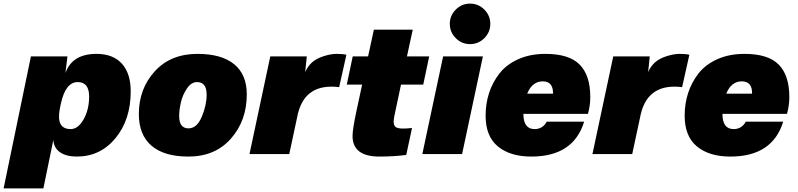

<svg xmlns="http://www.w3.org/2000/svg" viewBox="-68 -852 4416 1062"><path d="M172 190H-48L103 -540H305L294 -448Q331 -554 466 -554Q557 -554 606 -500Q655 -446 655 -347Q655 -190 571 -88Q487 14 357 14Q299 14 264.5 -9.5Q230 -33 227 -78ZM263 -251Q241 -138 323 -138Q364 -138 394.5 -192Q425 -246 425 -318Q425 -398 362 -398Q295 -398 269 -280Z M923 -210Q923 -142 975 -142Q1021 -142 1048 -206Q1075 -270 1075 -328Q1075 -398 1022 -398Q990 -398 966 -362.5Q942 -327 932.5 -285.5Q923 -244 923 -210ZM700 -221Q700 -361 788 -457.5Q876 -554 1024 -554Q1157 -554 1227 -497Q1297 -440 1297 -330Q1297 -185 1209.5 -85.5Q1122 14 974 14Q840 14 770 -46Q700 -106 700 -221Z M1793 -554Q1830 -554 1848 -549L1808 -370Q1622 -393 1580 -224L1532 0H1312L1427 -540H1629L1620 -453Q1633 -484 1658 -507Q1683 -529 1723 -541.5Q1763 -554 1793 -554Z M2113 -209Q2103 -161 2122 -148.5Q2141 -136 2211 -144L2179 5Q2110 14 2031 14Q1882 14 1882 -100Q1882 -136 1903 -235L1935 -384H1850L1883 -540H1968L2000 -688H2215L2183 -540H2306L2273 -384H2150Z M2603 -540 2488 0H2268L2383 -540ZM2453 -641Q2420 -674 2420 -720Q2420 -766 2453 -799Q2486 -832 2532 -832Q2578 -832 2611 -799Q2644 -766 2644 -720Q2644 -674 2611 -641Q2578 -608 2532 -608Q2486 -608 2453 -641Z M2949 -554Q3080 -554 3138.5 -494.5Q3197 -435 3197 -315Q3197 -268 3184 -222H2827Q2827 -138 2889 -138Q2934 -138 2956 -179H3163Q3104 14 2871 14Q2754 14 2686 -42Q2618 -98 2618 -212Q2618 -278 2637 -337Q2656 -396 2694.5 -445.5Q2733 -495 2798.5 -524.5Q2864 -554 2949 -554ZM2848 -334H2991Q2992 -402 2934 -402Q2876 -402 2848 -334Z M3690 -554Q3727 -554 3745 -549L3705 -370Q3519 -393 3477 -224L3429 0H3209L3324 -540H3526L3517 -453Q3530 -484 3555 -507Q3580 -529 3620 -541.5Q3660 -554 3690 -554Z M4050 -554Q4181 -554 4239.5 -494.5Q4298 -435 4298 -315Q4298 -268 4285 -222H3928Q3928 -138 3990 -138Q4035 -138 4057 -179H4264Q4205 14 3972 14Q3855 14 3787 -42Q3719 -98 3719 -212Q3719 -278 3738 -337Q3757 -396 3795.5 -445.5Q3834 -495 3899.5 -524.5Q3965 -554 4050 -554ZM3949 -334H4092Q4093 -402 4035 -402Q3977 -402 3949 -334Z"/></svg>

Font: Nacelle Black
Style: Italic
Weight: 900
Italic angle: -12°
Designer: Sora Sagano
Foundry: Sora Sagano
Version: Version 1.000;FEAKit 1.0